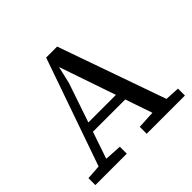

<svg xmlns="http://www.w3.org/2000/svg" viewBox="-163 -856 1037 1037"><g transform="rotate(-45 356.0 -337.5)"><path d="M13 0V-53L115 -60H137L253 -53V0ZM76 0 312 -675H396L634 0H527L325 -590L302 -491L135 0ZM189 -213V-266H488V-213ZM405 0V-53L538 -60H566L697 -53V0Z"/></g></svg>

Font: myMathFont
Style: Regular
Weight: 400
Designer: Ross Mills, John Hudson & Paul Hanslow, Tiro Typeworks Ltd; with prior portions MicroPress Inc., and Coen Hoffman. Math 
Foundry: Tiro Typeworks Ltd
Version: Version 2.13 b171